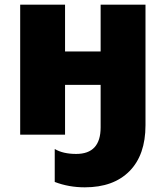

<svg xmlns="http://www.w3.org/2000/svg" viewBox="-20 -573 705 817"><path d="M599.1 -40Q599.1 86.4 531 155.3Q462.9 224.1 340.8 224.1Q272.5 224.1 212.9 201.2V61Q248 82 304.2 82Q408.2 82 408.2 -30.8V-211.9H256.8V0H65.9V-553.2H256.8V-354H408.2V-553.2H599.1Z"/></svg>

Font: Black Ops One [rus by aLiNcE]
Style: Regular
Weight: 400
Designer: James Grieshaber
Foundry: James Grieshaber
Version: Version 1.002;May 25, 2024;FontCreator 13.0.0.2680 64-bit